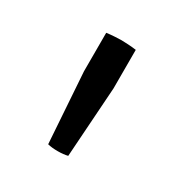

<svg xmlns="http://www.w3.org/2000/svg" viewBox="-69 -707 295 315"><g transform="rotate(30 78.0 -550.0)"><path d="M59 -447 50 -580V-653Q57 -654 65.5 -654.5Q74 -655 78 -655Q82 -655 90.5 -654.5Q99 -654 106 -653V-580L97 -447Q89 -445 78 -445Q67 -445 59 -447Z"/></g></svg>

Font: Scope One
Style: Regular
Weight: 400
Designer: Dalton Maag Ltd
Foundry: Dalton Maag Ltd
Version: Version 1.001; ttfautohint (v1.4.1) -l 11 -r 50 -G 50 -x 14 